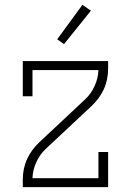

<svg xmlns="http://www.w3.org/2000/svg" viewBox="-20 -772 540 792"><path d="M74 0V-33Q74 -54 78.5 -75.5Q83 -97 92 -116.5Q101 -136 114 -153.5Q127 -171 143 -186L330 -361Q355 -384 370 -416.5Q385 -449 386 -483H114V-375H74V-520H426V-488Q426 -466 421.5 -444.5Q417 -423 408 -403.5Q399 -384 386 -366.5Q373 -349 357 -334L170 -159Q145 -136 130 -103.5Q115 -71 114 -37H386V-145H426V0ZM244 -590 216 -610 320 -752 355 -728Z"/></svg>

Font: Iosevka Curly Slab Extralight
Style: Regular
Weight: 200
Monospace: yes
Designer: Belleve Invis
Foundry: Belleve Invis
Version: Version 22.1.2; ttfautohint (v1.8.4)